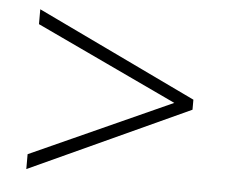

<svg xmlns="http://www.w3.org/2000/svg" viewBox="-41 -639 652 553"><g transform="rotate(5 285.5 -362.0)"><path d="M54 -174V-131L516 -343V-372L54 -593V-550L462 -358Z"/></g></svg>

Font: Noto Sans Syriac Extralight
Style: Regular
Weight: 200
Designer: Patrick Giasson and the Monotype Design Team
Foundry: Monotype Imaging Inc.
Version: Version 3.000